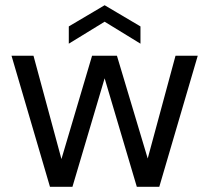

<svg xmlns="http://www.w3.org/2000/svg" viewBox="-20 -714 800 734"><path d="M171 0 24 -501H108L223 -76H206L332 -501H427L554 -77L536 -76L651 -501H736L589 0H503L371 -445H389L257 0ZM243 -547V-613L380 -694L517 -613V-547L380 -631Z"/></svg>

Font: DM Sans 17pt
Style: Regular
Weight: 400
Version: Version 4.004;gftools[0.9.30]